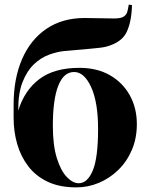

<svg xmlns="http://www.w3.org/2000/svg" viewBox="-20 -798 649 832"><path d="M311 14Q238 14 186.5 -10.5Q135 -35 102.5 -77.5Q70 -120 54.5 -174Q39 -228 39 -287V-345Q39 -457 75.5 -541.5Q112 -626 181 -673Q250 -720 347 -720Q379 -720 410.5 -719Q442 -718 473 -718Q499 -718 511 -723.5Q523 -729 529 -740Q532 -747 534 -756.5Q536 -766 538 -778L552 -776Q550 -703 528.5 -658.5Q507 -614 441 -596Q423 -591 373.5 -587Q324 -583 260 -577Q228 -574 192.5 -561Q157 -548 127 -519.5Q97 -491 78 -443Q59 -395 59 -323V-319Q87 -408 151.5 -456Q216 -504 324 -504Q401 -504 456.5 -472Q512 -440 542.5 -385Q573 -330 573 -260Q573 -199 551.5 -148.5Q530 -98 492.5 -61.5Q455 -25 408 -5.5Q361 14 311 14ZM321 -4Q359 -4 382 -59Q405 -114 405 -239Q405 -355 375 -420.5Q345 -486 301 -486Q256 -486 232.5 -426.5Q209 -367 209 -253Q209 -169 226 -114Q243 -59 269 -31.5Q295 -4 321 -4Z"/></svg>

Font: Literata 72pt
Style: Bold
Weight: 700
Designer: Latin by Veronika Burian and Jose Scaglione. Greek by Irene Vlachou. Cyrillic by Vera Evstafieva.
Foundry: TypeTogether
Version: Version 3.002